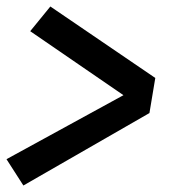

<svg xmlns="http://www.w3.org/2000/svg" viewBox="-27 -634 547 591"><path d="M45 -63 -7 -144 353 -341 66 -538 128 -614 451 -394 433 -286Z"/></svg>

Font: Iosevka Extrabold
Style: Italic
Weight: 800
Italic angle: -9°
Monospace: yes
Designer: Belleve Invis
Foundry: Belleve Invis
Version: Version 32.5.0; ttfautohint (v1.8.4)